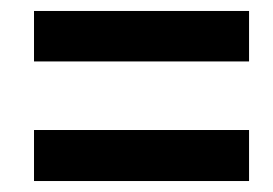

<svg xmlns="http://www.w3.org/2000/svg" viewBox="-20 -527 497 350"><path d="M42 -415V-507H434V-415ZM42 -197V-290H434V-197Z"/></svg>

Font: Noto Sans ExtraCondensed SemiBold
Style: Italic
Weight: 600
Width: 2
Italic angle: -12°
Designer: Monotype Design Team
Foundry: Monotype Imaging Inc.
Version: Version 2.013; ttfautohint (v1.8.4.7-5d5b)